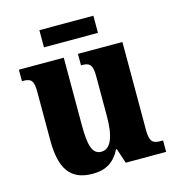

<svg xmlns="http://www.w3.org/2000/svg" viewBox="-104 -776 808 876"><g transform="rotate(-15 299.5 -338.0)"><path d="M161 -605H416V-686H161ZM228 10C290 10 331 -16 358 -70H362L385 0H576V-54H566C534 -54 513 -59 513 -117V-536H303V-482H306C338 -482 357 -476 357 -419V-228C357 -136 338 -77 291 -77C247 -77 236 -125 236 -219V-536H24V-482H27C71 -482 79 -468 79 -411V-188C79 -53 122 10 228 10Z"/></g></svg>

Font: Noto Serif Sinhala Condensed ExtraBold
Style: Regular
Weight: 800
Width: 3
Designer: Jelle Bosma - Monotype Design Team
Foundry: Monotype Imaging Inc.
Version: Version 2.007